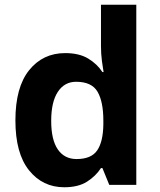

<svg xmlns="http://www.w3.org/2000/svg" viewBox="-20 -780 673 810"><path d="M251 10Q160 10 102.5 -61.5Q45 -133 45 -272Q45 -412 103 -484Q161 -556 255 -556Q314 -556 352 -533Q390 -510 412 -476H417Q414 -492 410 -522.5Q406 -553 406 -585V-760H555V0H441L412 -71H406Q384 -37 347 -13.5Q310 10 251 10ZM303 -109Q365 -109 390 -145.5Q415 -182 416 -255V-271Q416 -351 391.5 -393Q367 -435 301 -435Q252 -435 224 -392.5Q196 -350 196 -270Q196 -190 224 -149.5Q252 -109 303 -109Z"/></svg>

Font: Noto Sans Adlam Unjoined
Style: Bold
Weight: 700
Version: Version 3.001